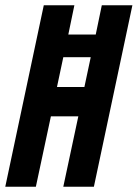

<svg xmlns="http://www.w3.org/2000/svg" viewBox="-27 -708 522 728"><path d="M-7 0 139 -688H255L232 -577H336L359 -688H475L329 0H213L270 -267H166L109 0ZM189 -378H293L317 -491H213Z"/></svg>

Font: Saira ExtraCondensed
Style: Bold Italic
Weight: 700
Width: 2
Italic angle: -12°
Designer: Hector Gatti with collaboration of the Omnibus-Type team
Foundry: Omnibus-Type
Version: Version 1.101